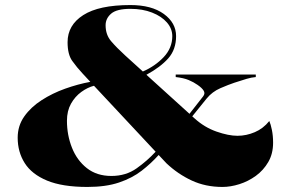

<svg xmlns="http://www.w3.org/2000/svg" viewBox="-20 -730 1151 760"><path d="M1061 -165Q1061 -121.5 1042 -88.8Q1023 -56 992.8 -34Q962.5 -12 927.5 -1Q892.5 10 860.5 10Q793.5 10 738.8 -15.5Q684 -41 639 -83.5L608 -116.5Q578 -83 540.5 -54Q503 -25 451 -7.5Q399 10 326 10Q227 10 166.2 -15.2Q105.5 -40.5 77.8 -84.5Q50 -128.5 50 -185Q50 -232 76 -269Q102 -306 144.8 -333.5Q187.5 -361 238 -379Q288.5 -397 337.5 -406L306 -440Q284.5 -463 266 -488.8Q247.5 -514.5 247.5 -563Q247.5 -630.5 309.5 -670.2Q371.5 -710 496 -710Q580 -710 628.5 -674.8Q677 -639.5 677 -587Q677 -534 646 -499Q615 -464 559.5 -434L730 -279.5L784 -348.5Q793 -360 786.2 -371Q779.5 -382 762 -394Q746.5 -405 726.8 -413.2Q707 -421.5 675.5 -425V-435H992.5V-425Q975 -423.5 956.5 -418Q938 -412.5 907.5 -402.5Q885 -395 852.5 -381Q820 -367 798 -340L741 -269.5L750 -261.5Q789 -226 836.8 -209.2Q884.5 -192.5 920 -192.5Q955 -192.5 988.5 -206.8Q1022 -221 1046 -251Q1051.5 -239 1056.2 -216Q1061 -193 1061 -165ZM476 -510 545.5 -447Q594 -468 628 -504Q662 -540 662 -587Q662 -616.5 640.8 -641Q619.5 -665.5 582 -680.2Q544.5 -695 496 -695Q442 -695 420 -676Q398 -657 398 -630Q398 -592.5 419.8 -567Q441.5 -541.5 476 -510ZM245 -252Q245 -195.5 264.8 -145.5Q284.5 -95.5 323.8 -64.5Q363 -33.5 421 -33.5Q478.5 -33.5 521 -63.8Q563.5 -94 596 -129.5L352 -390.5Q326.5 -384 301.8 -366Q277 -348 261 -319.5Q245 -291 245 -252Z"/></svg>

Font: Engraving CC
Style: Bold
Weight: 700
Designer: indestructible type*
Foundry: Cowboy Collective
Version: Version 1.000